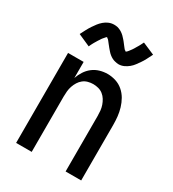

<svg xmlns="http://www.w3.org/2000/svg" viewBox="-183 -860 867 961"><g transform="rotate(30 250.0 -379.0)"><path d="M62 0V-520H152V-427Q159 -448 171.5 -467.5Q184 -487 202 -501Q220 -515 242 -521.5Q264 -528 287 -528Q311 -528 334.5 -520.5Q358 -513 376.5 -497Q395 -481 407 -460Q419 -439 426 -415.5Q433 -392 435.5 -368Q438 -344 438 -320V0H348V-320Q348 -335 346.5 -350.5Q345 -366 340 -380.5Q335 -395 327 -408Q319 -421 307 -430.5Q295 -440 280 -444Q265 -448 250 -448Q235 -448 220 -444Q205 -440 193 -430.5Q181 -421 173 -408Q165 -395 160 -380.5Q155 -366 153.5 -350.5Q152 -335 152 -320V0ZM308 -597Q303 -597 298 -598Q293 -599 288.5 -600Q284 -601 279.5 -602.5Q275 -604 270.5 -606.5Q266 -609 262 -611.5Q258 -614 254.5 -617Q251 -620 247 -623.5Q243 -627 240 -631Q237 -635 233.5 -638.5Q230 -642 227.5 -645.5Q225 -649 222 -652.5Q219 -656 215.5 -660.5Q212 -665 208.5 -669.5Q205 -674 202.5 -677Q200 -680 195.5 -682.5Q191 -685 191 -689H194Q194 -688 191 -686Q188 -684 185.5 -681Q183 -678 181 -675.5Q179 -673 177.5 -671.5Q176 -670 174.5 -668Q173 -666 171.5 -664Q170 -662 168.5 -659.5Q167 -657 165.5 -654.5Q164 -652 162 -649.5Q160 -647 158.5 -644Q157 -641 155 -638Q153 -635 151 -631.5Q149 -628 147 -624.5Q145 -621 143 -617Q141 -613 139 -609Q137 -605 135 -600L65 -631Q74 -649 82 -664Q90 -679 98.5 -691.5Q107 -704 115 -714.5Q123 -725 135 -735.5Q147 -746 161.5 -752Q176 -758 192 -758Q197 -758 202 -757.5Q207 -757 211.5 -756Q216 -755 220.5 -753Q225 -751 229.5 -749Q234 -747 238 -744Q242 -741 245.5 -738.5Q249 -736 253 -732Q257 -728 260 -724.5Q263 -721 266.5 -717.5Q270 -714 272.5 -710.5Q275 -707 278 -703.5Q281 -700 284.5 -695Q288 -690 291.5 -686Q295 -682 297.5 -678.5Q300 -675 304.5 -673Q309 -671 309 -667H306Q306 -668 309 -670Q312 -672 314.5 -674.5Q317 -677 319 -679.5Q321 -682 322.5 -684Q324 -686 325.5 -688Q327 -690 328.5 -692Q330 -694 331.5 -696Q333 -698 334.5 -700.5Q336 -703 338 -706Q340 -709 341.5 -712Q343 -715 345 -718Q347 -721 349 -724.5Q351 -728 353 -731.5Q355 -735 357 -739Q359 -743 361 -747Q363 -751 365 -755L435 -725Q426 -707 418 -691.5Q410 -676 401.5 -664Q393 -652 385 -641Q377 -630 365 -620Q353 -610 338.5 -603.5Q324 -597 308 -597Z"/></g></svg>

Font: Iosevka Fixed Medium
Style: Regular
Weight: 500
Monospace: yes
Designer: Belleve Invis
Foundry: Belleve Invis
Version: Version 32.3.0